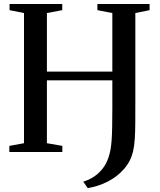

<svg xmlns="http://www.w3.org/2000/svg" viewBox="-20 -763 804 964"><path d="M420.5 181.5 398 149Q426.5 140.5 451 124.5Q475.5 108.5 494.8 84.2Q514 60 525 27Q531 9 534.8 -11.5Q538.5 -32 540.5 -60Q542.5 -88 543.2 -126.8Q544 -165.5 544 -220V-359.5H215.5V-44L293 -30.5V0H27V-30.5L100.5 -44V-697.5L28 -712V-743H292.5V-712L215.5 -697.5V-403.5H544V-697.5L469 -712V-743H731V-712L659.5 -697.5V-255Q659.5 -194 659.2 -148Q659 -102 656.8 -66.8Q654.5 -31.5 648 -2Q635.5 48.5 601.5 86.8Q567.5 125 520.2 149Q473 173 420.5 181.5Z"/></svg>

Font: Merriweather 96pt Medium
Style: Regular
Weight: 500
Version: Version 2.100